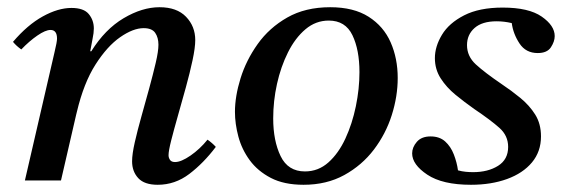

<svg xmlns="http://www.w3.org/2000/svg" viewBox="-20 -500 1571 532"><path d="M191 -182 149 0H49L131 -355Q138 -384 138 -393Q138 -417 120 -417Q106 -417 83.5 -401.5Q61 -386 39 -363Q32 -368 26.5 -373Q21 -378 16 -384Q56 -431 98.5 -454.5Q141 -478 178 -478Q212 -478 226 -461Q240 -444 240 -421Q240 -409 236.5 -392.5Q233 -376 230 -358H233Q271 -419 322.5 -449.5Q374 -480 422 -480Q470 -480 495.5 -453.5Q521 -427 521 -389Q521 -368 513.5 -333Q506 -298 495 -258Q484 -218 473 -179.5Q462 -141 454.5 -111.5Q447 -82 447 -70Q447 -63 451 -57Q455 -51 465 -51Q482 -51 508 -69Q534 -87 555 -113Q568 -104 578 -93Q544 -48 504.5 -18Q465 12 417 12Q380 12 363 -6.5Q346 -25 346 -53Q346 -73 353.5 -106Q361 -139 372 -178Q383 -217 393.5 -255.5Q404 -294 411.5 -326Q419 -358 419 -376Q419 -396 410 -409Q401 -422 378 -422Q349 -422 313 -397Q277 -372 244.5 -321Q212 -270 193 -190Z M1082 -284Q1082 -233 1065.5 -181Q1049 -129 1016 -85.5Q983 -42 934 -15Q885 12 821 12Q767 12 730.5 -7Q694 -26 672 -56Q650 -86 640.5 -121.5Q631 -157 631 -190Q631 -233 646.5 -283Q662 -333 694 -378Q726 -423 776 -451.5Q826 -480 895 -480Q960 -480 1001.5 -453.5Q1043 -427 1062.5 -382.5Q1082 -338 1082 -284ZM976 -300Q976 -362 956.5 -402.5Q937 -443 891 -443Q855 -443 826.5 -419Q798 -395 778 -355Q758 -315 747.5 -267.5Q737 -220 737 -172Q737 -110 757.5 -67.5Q778 -25 825 -25Q862 -25 890 -50Q918 -75 937 -116Q956 -157 966 -205.5Q976 -254 976 -300Z M1285 12Q1206 12 1164 -16Q1122 -44 1122 -75Q1122 -92 1135 -107Q1148 -122 1173 -122Q1198 -122 1213.5 -108Q1229 -94 1237.5 -72Q1246 -50 1249 -28Q1260 -25 1270.5 -24Q1281 -23 1291 -23Q1332 -23 1360 -40.5Q1388 -58 1388 -93Q1388 -124 1364 -145.5Q1340 -167 1294 -198Q1267 -217 1242 -237.5Q1217 -258 1201 -283Q1185 -308 1185 -339Q1185 -371 1204.5 -403.5Q1224 -436 1266 -457.5Q1308 -479 1373 -479Q1445 -479 1481 -454Q1517 -429 1517 -400Q1517 -385 1506.5 -369Q1496 -353 1470 -353Q1437 -353 1419.5 -379.5Q1402 -406 1398 -436Q1377 -441 1356 -441Q1316 -441 1295 -422.5Q1274 -404 1274 -375Q1274 -344 1298.5 -321.5Q1323 -299 1370 -267Q1397 -249 1422 -228.5Q1447 -208 1463 -182.5Q1479 -157 1479 -122Q1479 -80 1454 -50Q1429 -20 1385 -4Q1341 12 1285 12Z"/></svg>

Font: Tiro Telugu
Style: Italic
Weight: 400
Italic angle: -11°
Designer: Telugu: John Hudson & Fiona Ross, assisted by Kaja Sojewska. Latin: John Hudson with Paul Hanslow, assisted by Kaja Soje
Foundry: Tiro Typeworks Ltd.
Version: Version 1.52